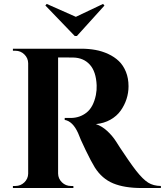

<svg xmlns="http://www.w3.org/2000/svg" viewBox="-20 -945 829 965"><path d="M366.7 -764.2 504.9 -917 498 -925.3 361.3 -860.4 214.8 -925.3 208 -917.5 355.5 -764.2ZM44.9 -700.2H388.2Q425.8 -700.2 459.5 -694.1Q493.2 -688 524.2 -673.6Q555.2 -659.2 577.4 -637.9Q599.6 -616.7 612.8 -584.2Q626 -551.8 626 -511.2Q626 -478.5 616 -447.5Q606 -416.5 586.7 -389.2Q567.4 -361.8 535.2 -343.5Q502.9 -325.2 461.9 -321.3Q491.7 -311.5 518.6 -286.9Q545.4 -262.2 564 -232.9Q567.4 -227.1 582.8 -203.4Q598.1 -179.7 623.3 -143.3Q648.4 -106.9 665 -85.9Q698.2 -43.9 724.4 -27.3Q750.5 -10.7 788.6 -10.3V0H691.4Q605.5 0 548.8 -23.4Q492.2 -46.9 456.5 -103.5Q438 -133.3 409.9 -191.7Q381.8 -250 373 -274.9Q346.2 -335.4 305.2 -342.3V-352.1H335.9Q381.3 -352.5 415.3 -379.4Q449.2 -406.2 461.9 -467.3Q466.8 -492.7 465.8 -516.1Q462.9 -585.4 431.4 -620.1Q399.9 -654.8 348.1 -655.8Q333.5 -656.2 304.9 -656.2Q276.4 -656.2 272 -656.2V-72.8Q272.5 -46.9 291.3 -28.6Q310.1 -10.3 336.4 -10.3H348.6L349.1 0H44.9V-10.3H57.6Q83.5 -10.3 102.3 -28.3Q121.1 -46.4 121.6 -72.3V-627.4Q121.1 -653.3 102.3 -671.6Q83.5 -689.9 57.6 -689.9H44.9Z"/></svg>

Font: Cinzel Decorative Bold
Style: Regular
Weight: 700
Designer: Natanael Gama
Version: Version 1.001;PS 001.001;hotconv 1.0.56;makeotf.lib2.0.21325